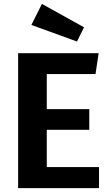

<svg xmlns="http://www.w3.org/2000/svg" viewBox="-20 -965 568 985"><path d="M195 -945 411 -825 375 -752 141 -837ZM486 -692 470 -585H220V-405H438V-299H220V-108H488V0H73V-692Z"/></svg>

Font: FiraGO SemiBold
Style: Regular
Weight: 600
Designer: bBox Type
Foundry: bBox Type GmbH
Version: Version 1.001;PS 001.001;hotconv 1.0.88;makeotf.lib2.5.64775